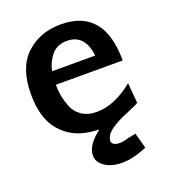

<svg xmlns="http://www.w3.org/2000/svg" viewBox="-125 -578 748 850"><g transform="rotate(-20 249.0 -152.5)"><path d="M29 -240Q29 -365 94 -426Q159 -487 258 -487Q462 -487 462 -243H147Q147 -218 151 -194Q155 -170 166.5 -138.5Q178 -107 206.5 -87.5Q235 -68 277 -68Q361 -68 450 -140L458 -45Q445 -36 398 -17Q351 2 320.5 24Q290 46 288 75Q292 96 326 96Q344 96 371 87L370 88Q376 87 387.5 84.5Q399 82 404 81L424 154Q358 182 306 182Q257 182 225.5 161Q194 140 194 107Q194 60 260 9Q230 7 216 5Q133 -6 81 -66.5Q29 -127 29 -240ZM152 -305H355Q343 -409 259 -409Q212 -409 186 -377.5Q160 -346 152 -305Z"/></g></svg>

Font: Coval
Style: Bold
Weight: 700
Foundry: Context Ltd
Version: Version 001.000